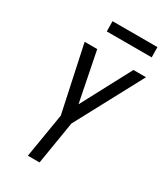

<svg xmlns="http://www.w3.org/2000/svg" viewBox="-222 -1015 964 1111"><g transform="rotate(30 260.0 -459.5)"><path d="M155 0 204 -296 110 -735H194L260 -404L436 -735H520L280 -287L233 0ZM191 -851 190 -919H490L491 -851Z"/></g></svg>

Font: Iosevka SS18
Style: Italic
Weight: 400
Italic angle: -9°
Monospace: yes
Designer: Belleve Invis
Foundry: Belleve Invis
Version: Version 25.1.1; ttfautohint (v1.8.4)